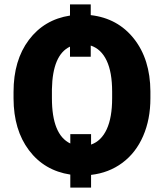

<svg xmlns="http://www.w3.org/2000/svg" viewBox="-20 -787 731 872"><path d="M663.1 -340.8Q663.1 -245.1 630.1 -169.2Q597.2 -93.3 535.9 -47.6Q474.6 -2 393.6 7.3V64.9H299.3V5.9Q181.2 -12.2 111.6 -104.5Q42 -196.8 41.5 -339.8V-369.6Q41.5 -513.2 111.1 -605.7Q180.7 -698.2 297.9 -716.3V-767.1H392.1V-718.3Q515.1 -704.1 588.6 -610.8Q662.1 -517.6 663.1 -372.6ZM489.3 -370.6Q489.3 -459 464.4 -511.7Q439.5 -564.5 392.1 -580.1V-529.3H297.9V-575.2Q218.8 -538.1 215.8 -381.8V-340.8Q215.8 -175.3 299.3 -135.3V-177.7H393.6V-130.4Q439.9 -146.5 464.6 -199.7Q489.3 -252.9 489.3 -340.8Z"/></svg>

Font: Sadagaat-English
Style: Regular
Weight: 900
Designer: Ahmed alsheikh
Foundry: Ahmed alsheikh Design
Version: Version 2.137;January 17, 2018;FontCreator 11.0.0.2408 64-bi